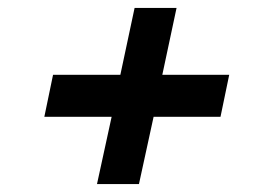

<svg xmlns="http://www.w3.org/2000/svg" viewBox="-20 -604 651 485"><path d="M225 -139 262 -309H92L114 -415H284L320 -584H426L390 -415H559L537 -309H368L331 -139Z"/></svg>

Font: Plus Jakarta Display Medium
Style: Italic
Weight: 500
Italic angle: -12°
Designer: Gumpita Rahayu
Foundry: Tokotype Studio
Version: Version 1.000